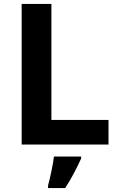

<svg xmlns="http://www.w3.org/2000/svg" viewBox="-20 -734 605 975"><path d="M90 0V-714H241V-125H531V0ZM392 71Q377 104 357 142.5Q337 181 311 221H224V208Q232 179 241 136Q250 93 254 61H392Z"/></svg>

Font: Noto Sans Ethiopic
Style: Bold
Weight: 700
Designer: Monotype Design Team
Foundry: Monotype Imaging Inc.
Version: Version 2.102; ttfautohint (v1.8.4.7-5d5b)